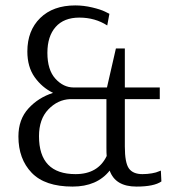

<svg xmlns="http://www.w3.org/2000/svg" viewBox="-20 -679 643 709"><path d="M374 -103Q373 -112 373 -134V-313H239Q193 -311 158.5 -275Q124 -239 124 -176Q124 -36 259 -36Q342 -36 374 -103ZM570 -356V-313H441V-138Q441 -78 456 -57Q471 -36 506 -36Q524 -36 541 -39Q558 -42 566 -46L574 -49L576 -9Q549 10 484 10Q406 10 385 -49Q338 10 248 10Q146 10 97 -41Q48 -92 48 -175Q48 -238 85 -278.5Q122 -319 176 -336Q135 -356 108 -394Q81 -432 81 -489Q81 -566 128.5 -612.5Q176 -659 258 -659Q289 -659 320.5 -651.5Q352 -644 368 -636L384 -628L376 -585Q331 -614 273 -614Q216 -614 185.5 -579.5Q155 -545 155 -484Q155 -421 184.5 -388.5Q214 -356 252 -356H375L408 -500H441V-356Z"/></svg>

Font: Arsenal
Style: Regular
Weight: 400
Designer: Andrij Shevchenko
Foundry: Stairsfor.com
Version: Version 1.000